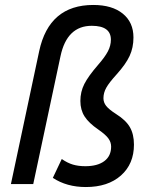

<svg xmlns="http://www.w3.org/2000/svg" viewBox="-20 -742 620 774"><path d="M326 12Q249 12 193 -25L229 -101Q252 -85 274 -78.5Q296 -72 324 -72Q373 -72 400.5 -92.5Q428 -113 428 -151Q428 -169 416.5 -184.5Q405 -200 376 -220Q338 -246 321 -272.5Q304 -299 304 -335Q304 -372 320 -403.5Q336 -435 375 -480Q403 -512 415 -535Q427 -558 427 -582Q427 -638 350 -638Q250 -638 224 -516L114 0H24L138 -536Q178 -722 356 -722Q432 -722 475 -687Q518 -652 518 -591Q518 -550 502.5 -516.5Q487 -483 450 -442Q420 -409 408.5 -388.5Q397 -368 397 -346Q397 -329 408 -315Q419 -301 447 -283Q487 -258 503.5 -229.5Q520 -201 520 -159Q520 -81 467.5 -34.5Q415 12 326 12Z"/></svg>

Font: Sometype Mono Medium
Style: Italic
Weight: 500
Italic angle: -12°
Monospace: yes
Designer: Ryoichi Tsunekawa
Foundry: Dharma Type
Version: Version 1.000; ttfautohint (v1.8.3)